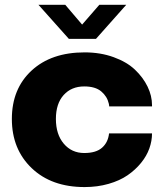

<svg xmlns="http://www.w3.org/2000/svg" viewBox="-20 -757 675 790"><path d="M138.2 -737.3H248.5L317.9 -655.8L388.7 -737.3H499.5L375 -597.2H263.2ZM328.1 12.7Q191.9 12.7 110.4 -65.2Q28.8 -143.1 28.8 -267.6Q28.8 -391.6 109.9 -466.6Q190.9 -541.5 328.1 -541.5Q393.6 -541.5 447.8 -521.7Q502 -502 535.4 -470.2Q568.8 -438.5 587.2 -400.6Q605.5 -362.8 605.5 -324.2V-319.3H429.2Q429.2 -324.7 427.7 -330.6Q420.9 -360.4 396.5 -380.9Q372.1 -401.4 326.7 -401.4Q273.9 -401.4 241.9 -366Q210 -330.6 210 -267.6Q210 -204.1 242.4 -165.8Q274.9 -127.4 326.7 -127.4Q375.5 -127.4 400.1 -149.4Q424.8 -171.4 428.7 -208H605.5Q605.5 -177.2 594.5 -146.2Q583.5 -115.2 560.3 -86.7Q537.1 -58.1 504.9 -35.9Q472.7 -13.7 426.8 -0.5Q380.9 12.7 328.1 12.7Z"/></svg>

Font: Epilogue ExtraBold
Style: Regular
Weight: 800
Designer: Tyler Finck
Foundry: Etcetera Type Co
Version: Version 2.112